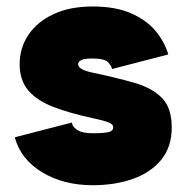

<svg xmlns="http://www.w3.org/2000/svg" viewBox="-20 -542 561 577"><path d="M258.3 -522.5Q326.7 -522.5 373 -502.4Q419.4 -482.4 447 -449.5Q474.6 -416.5 485.8 -378.4L316.4 -334.5Q316.4 -341.8 305.7 -354Q294.9 -366.2 258.3 -366.2Q232.9 -366.2 223.9 -361.3Q214.8 -356.4 214.8 -349.1Q214.8 -332.5 258.3 -323.7Q330.1 -308.6 383.5 -293.2Q437 -277.8 466.6 -247.8Q496.1 -217.8 496.1 -159.2Q496.1 -100.6 464.6 -62Q433.1 -23.4 379.4 -4.4Q325.7 14.6 258.3 14.6Q170.9 14.6 106.4 -24.4Q42 -63.5 24.4 -129.4L196.3 -173.8Q196.3 -163.1 210.9 -152.3Q225.6 -141.6 258.3 -141.6Q291.5 -141.6 305.9 -145Q320.3 -148.4 320.3 -159.2Q320.3 -170.4 300 -176.5Q279.8 -182.6 258.3 -187Q189.9 -201.7 140.9 -220.5Q91.8 -239.3 65.4 -269.8Q39.1 -300.3 39.1 -349.1Q39.1 -397.9 65.4 -437.3Q91.8 -476.6 140.9 -499.5Q189.9 -522.5 258.3 -522.5Z"/></svg>

Font: Giphurs Black
Style: Regular
Weight: 900
Version: Version 0.920; ttfautohint (v1.8.4.7-5d5b)